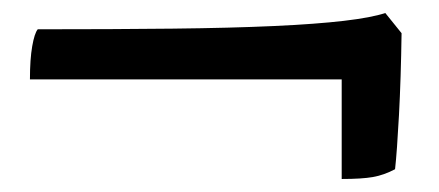

<svg xmlns="http://www.w3.org/2000/svg" viewBox="-20 -438 674 295"><path d="M505 -163V-316H26Q26 -347 29.5 -367Q33 -387 38 -393Q155 -393 245 -394Q335 -395 400.5 -398Q466 -401 508.5 -406Q551 -411 572 -418L597 -387Q596 -317 593 -261Q590 -205 587 -178Q570 -169 553 -166Q536 -163 505 -163Z"/></svg>

Font: Texturina 12pt Black
Style: Regular
Weight: 900
Designer: Guillermo Torres Carreño
Foundry: Omnibus-Type
Version: Version 1.002